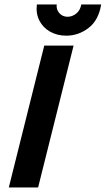

<svg xmlns="http://www.w3.org/2000/svg" viewBox="-20 -826 466 846"><path d="M18.8 0 175 -625H304.2L147.9 0ZM272.2 -668.8Q231.9 -668.8 200.7 -686.5Q169.4 -704.2 153.5 -735.4Q137.5 -766.7 142.4 -806.2H229.9Q227.1 -784.7 241.3 -768.4Q255.6 -752.1 277.8 -752.1Q297.9 -752.1 315.6 -766Q333.3 -779.9 338.2 -806.2H425.7Q414.6 -736.8 370.1 -702.8Q325.7 -668.8 272.2 -668.8Z"/></svg>

Font: Afacad
Style: Italic
Weight: 400
Italic angle: -14°
Designer: Kristian Moeller
Foundry: Dicotype
Version: Version 1.000